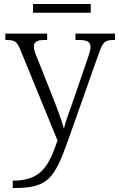

<svg xmlns="http://www.w3.org/2000/svg" viewBox="-20 -705 598 965"><path d="M146 -641H436V-685H146ZM44 203V240H50C220 240 253 196 324 -5L478 -440C498 -496 508 -504 554 -504H558V-536H359V-504H378C420 -504 435 -493 435 -468C435 -456 429 -435 421 -412L345 -191C327 -141 311 -98 301 -58C292 -96 264 -169 243 -222L169 -408C155 -442 150 -456 150 -468C150 -493 163 -504 204 -504H217V-536H7V-504H10C56 -504 65 -497 83 -453L269 1C225 132 185 203 44 203Z"/></svg>

Font: Noto Serif Light
Style: Regular
Weight: 300
Designer: Monotype Design Team
Foundry: Monotype Imaging Inc.
Version: Version 2.013